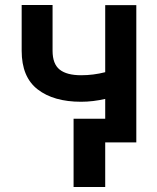

<svg xmlns="http://www.w3.org/2000/svg" viewBox="-20 -566 625 763"><path d="M521.7 -545.5V0H398.1V-172.9Q375.4 -167.6 350.9 -164.6Q326.3 -161.6 302.2 -161.6Q193.2 -161.6 129.6 -210.8Q66.1 -259.9 66.1 -364.3V-546.2H188.9V-364.3Q188.9 -311.8 217.2 -289.4Q245.4 -267 302.2 -267Q327.4 -267 351 -270.1Q374.6 -273.1 398.1 -279.1V-545.5ZM398.1 -94.1V177.2H272.4V-94.1Z"/></svg>

Font: Inter Zeller Semi Bold
Style: Regular
Weight: 600
Designer: Rasmus Andersson; Joe Bland
Foundry: zeller
Version: Version 3.015;git-dec3a8cb1